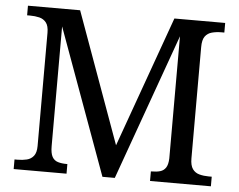

<svg xmlns="http://www.w3.org/2000/svg" viewBox="-51 -775 1040 836"><g transform="rotate(5 469.0 -357.0)"><path d="M38 0V-42H51Q73 -42 91.5 -46.5Q110 -51 121.5 -65.5Q133 -80 133 -109V-604Q133 -634 121.5 -648.5Q110 -663 91.5 -667.5Q73 -672 51 -672H38V-714H266L473 -142L678 -714H900V-672H887Q865 -672 846 -667Q827 -662 816 -647Q805 -632 805 -600V-114Q805 -83 816 -67.5Q827 -52 846 -47Q865 -42 887 -42H900V0H634V-42H637Q659 -42 674.5 -46.5Q690 -51 699 -64.5Q708 -78 709 -105V-639L480 0H426L194 -637V-114Q194 -83 202.5 -67.5Q211 -52 227.5 -47Q244 -42 266 -42H269V0Z"/></g></svg>

Font: Noto Rashi Hebrew
Style: Regular
Weight: 400
Version: Version 1.006